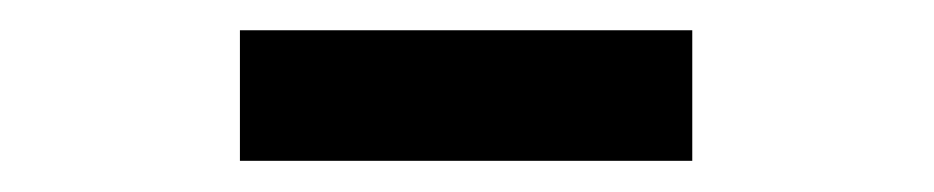

<svg xmlns="http://www.w3.org/2000/svg" viewBox="-20 -717 608 125"><path d="M136.2 -612.3V-697.3H430.7V-612.3Z"/></svg>

Font: Akatab ExtraBold
Style: Regular
Weight: 800
Designer: SIL International
Foundry: SIL International
Version: Version 3.000